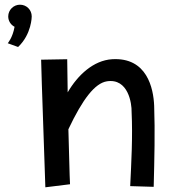

<svg xmlns="http://www.w3.org/2000/svg" viewBox="-20 -761 746 817"><path d="M115 -691C115 -719 93 -741 65 -741C38 -741 15 -719 15 -691C15 -672 26 -655 42 -647C34 -601 13 -577 13 -577L57 -561C115 -616 115 -691 115 -691ZM278 23C278 23 276 -1 271 -211C332 -340 384 -407 435 -415C526 -429 541 -320 540 -285C545 -179 539 -73 534 31L634 34C637 -88 640 -199 636 -311C633 -385 606 -518 457 -509C378 -504 311 -442 268 -368L266 -509L155 -507C155 -507 157 -412 173 36Z"/></svg>

Font: McLaren
Style: Regular
Weight: 400
Designer: Astigmatic (AOETI)
Foundry: Astigmatic (AOETI)
Version: Version 1.000